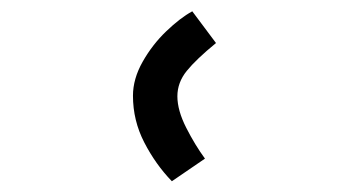

<svg xmlns="http://www.w3.org/2000/svg" viewBox="-20 -904 640 348"><path d="M221 -730.5Q221 -761 238.5 -792Q256 -823 281.2 -847.2Q306.5 -871.5 328.5 -883.5L371.5 -826Q335.5 -796.5 318.5 -775.5Q301.5 -754.5 301.5 -729.5Q301.5 -704 317.5 -672.5Q333.5 -641 351.5 -616.5L291.5 -575.5Q262 -606 241.5 -645.8Q221 -685.5 221 -730.5Z"/></svg>

Font: JuliaMono Black
Style: Italic
Weight: 900
Italic angle: -9°
Monospace: yes
Designer: cormullion
Foundry: corm
Version: Version 0.057; ttfautohint (v1.8.4)